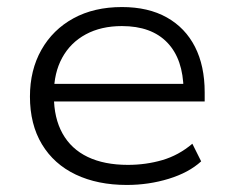

<svg xmlns="http://www.w3.org/2000/svg" viewBox="-20 -517 660 545"><path d="M340 8Q257 8 195 -21.5Q133 -51 99 -107.5Q65 -164 65 -243Q65 -318 97.5 -375.5Q130 -433 188.5 -465Q247 -497 326 -497Q401 -497 453.5 -467.5Q506 -438 533.5 -384Q561 -330 561 -255V-229H113V-279H522L501 -262Q500 -349 455 -396Q410 -443 326 -443Q267 -443 223.5 -419.5Q180 -396 156.5 -353Q133 -310 133 -252V-244Q133 -182 157.5 -138Q182 -94 229 -71.5Q276 -49 343 -49Q394 -49 440.5 -62.5Q487 -76 526 -109L551 -59Q516 -27 459 -9.5Q402 8 340 8Z"/></svg>

Font: Nunito Sans 10pt SemiExpanded Light
Style: Regular
Weight: 300
Width: 6
Designer: Vernon Adams
Foundry: Vernon Adams
Version: Version 3.101;gftools[0.9.27]